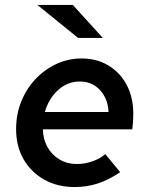

<svg xmlns="http://www.w3.org/2000/svg" viewBox="-20 -745 602 775"><path d="M281 10Q212 10 158.5 -20Q105 -50 75 -102.5Q45 -155 45 -224Q45 -283 65.5 -334.5Q86 -386 122.5 -425Q159 -464 207 -486.5Q255 -509 309 -509Q371 -509 418 -480.5Q465 -452 491.5 -402Q518 -352 518 -286Q518 -269 517 -253.5Q516 -238 514 -223H153Q154 -183 171.5 -151.5Q189 -120 220 -101.5Q251 -83 290 -83Q322 -83 352.5 -93.5Q383 -104 405 -123L465 -50Q419 -19 375 -4.5Q331 10 281 10ZM161 -293H418Q416 -346 384 -381Q352 -416 302 -416Q253 -416 215 -382Q177 -348 161 -293ZM295 -592 131 -725H274L395 -592Z"/></svg>

Font: Red Hat Text Medium
Style: Italic
Weight: 500
Italic angle: -12°
Designer: Pentagram, MCKL
Foundry: Pentagram, MCKL
Version: Version 1.023; ttfautohint (v1.8.3)